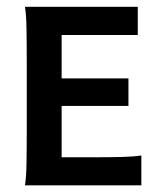

<svg xmlns="http://www.w3.org/2000/svg" viewBox="-20 -555 484 575"><path d="M54.7 0Q58.6 -22 59.3 -63.5Q60.1 -105 60.1 -159.2V-375Q60.1 -429.2 59.3 -470.9Q58.6 -512.7 54.7 -534.7H392.6V-450.2H164.6V-320.3H364.7V-237.8H164.6V-84H259.3Q311.5 -84 346.9 -85Q382.3 -85.9 403.3 -89.4V0Z"/></svg>

Font: Harmattan
Style: Bold
Weight: 700
Designer: George W. Nuss III and SIL International
Foundry: SIL International
Version: Version 4.000